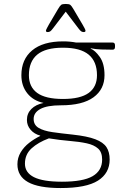

<svg xmlns="http://www.w3.org/2000/svg" viewBox="-20 -738 663 970"><path d="M286 212Q175 212 121.5 182Q68 152 68 92Q68 59 84.5 31.5Q101 4 127.5 -16.5Q154 -37 183 -51V-53Q153 -61 134.5 -82.5Q116 -104 116 -132Q116 -165 138.5 -187.5Q161 -210 200 -218Q148 -229 118 -266.5Q88 -304 88 -358Q88 -438 142.5 -483.5Q197 -529 299 -529Q334 -529 365 -523H549Q561 -523 561 -509V-501Q561 -487 549 -487Q521 -487 492 -488Q463 -489 439 -494L438 -492Q460 -484 484 -450.5Q508 -417 508 -358Q508 -287 452.5 -246.5Q397 -206 288 -206Q218 -206 184 -187.5Q150 -169 150 -137Q150 -107 175 -92Q200 -77 244.5 -70.5Q289 -64 347 -58Q421 -50 461.5 -34.5Q502 -19 518 5.5Q534 30 534 68Q534 137 475 174.5Q416 212 286 212ZM298 -238Q386 -238 428 -268.5Q470 -299 470 -358Q470 -427 428 -462Q386 -497 298 -497Q210 -497 168 -462Q126 -427 126 -358Q126 -299 168 -268.5Q210 -238 298 -238ZM293 180Q400 180 448 152Q496 124 496 68Q496 31 475.5 12.5Q455 -6 418 -14Q381 -22 332 -26Q283 -30 227 -39Q173 -19 139.5 11.5Q106 42 106 89Q106 134 151.5 157Q197 180 293 180ZM221 -576Q212 -576 212 -583Q212 -586 217.5 -596.5Q223 -607 227 -614L273 -692Q283 -709 289 -713.5Q295 -718 312 -718Q329 -718 335 -713.5Q341 -709 351 -692L397 -614Q403 -604 407.5 -595Q412 -586 412 -583Q412 -576 403 -576Q396 -576 390.5 -579.5Q385 -583 376 -595L312 -679L248 -595Q239 -583 233.5 -579.5Q228 -576 221 -576Z"/></svg>

Font: Asap Semi Expanded Thin
Style: Regular
Weight: 100
Width: 6
Designer: Pablo Cosgaya
Foundry: Omnibus-Type
Version: Version 3.001; ttfautohint (v1.8.4.7-5d5b)